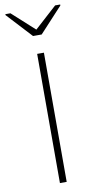

<svg xmlns="http://www.w3.org/2000/svg" viewBox="-101 -964 504 1007"><g transform="rotate(-10 151.0 -461.0)"><path d="M133 0V-688H169V0ZM128 -784 5 -917V-922H32L151 -814L270 -922H297V-917L174 -784Z"/></g></svg>

Font: Saira Expanded Thin
Style: Regular
Weight: 250
Width: 7
Designer: Hector Gatti with collaboration of the Omnibus-Type team
Foundry: Omnibus-Type
Version: Version 1.101